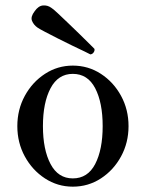

<svg xmlns="http://www.w3.org/2000/svg" viewBox="-20 -688 531 720"><path d="M253 12Q196 12 148.5 -19Q101 -50 73 -101.5Q45 -153 45 -215Q45 -277 73 -328.5Q101 -380 148.5 -411Q196 -442 253 -442Q311 -442 358.5 -411Q406 -380 434 -328.5Q462 -277 462 -215Q462 -153 434 -101.5Q406 -50 358.5 -19Q311 12 253 12ZM253 -19Q309 -19 337 -73Q365 -127 365 -215Q365 -303 337 -357Q309 -411 253 -411Q198 -411 169.5 -357Q141 -303 141 -215Q141 -127 169.5 -73Q198 -19 253 -19ZM319 -484Q316 -486 297 -495Q278 -504 251 -517Q224 -530 196.5 -544Q169 -558 148 -569Q127 -580 120 -585Q106 -595 100 -610Q94 -625 110 -646Q124 -666 141 -667.5Q158 -669 172 -659Q179 -655 196.5 -638.5Q214 -622 236 -601Q258 -580 279.5 -559Q301 -538 316 -523Q331 -508 334 -505Q336 -499 331.5 -492Q327 -485 319 -484Z"/></svg>

Font: TsukuhouMincho
Style: Regular
Weight: 400
Designer: Iose
Foundry: Typographish
Version: Version 1.001; ttfautohint (v1.8.3)